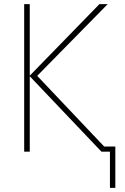

<svg xmlns="http://www.w3.org/2000/svg" viewBox="-20 -734 604 929"><path d="M501 -714 160 -367 484 -25H538V175H512V0H471L124 -365V0H97V-714H124V-368L461 -714Z"/></svg>

Font: Noto Sans Display Thin
Style: Regular
Weight: 250
Designer: Monotype Design Team
Foundry: Monotype Imaging Inc.
Version: Version 1.900